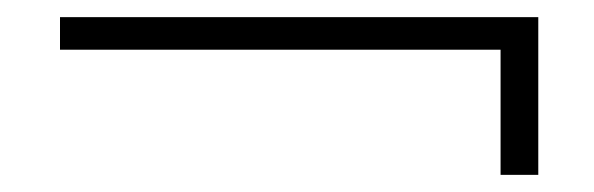

<svg xmlns="http://www.w3.org/2000/svg" viewBox="-20 -447 693 224"><path d="M608 -427V-243H564V-389H50V-427Z"/></svg>

Font: Fz Poppins ExtLt
Style: Regular
Weight: 200
Designer: Ninad Kale (Devanagari), Jonny Pinhorn (Latin)
Foundry: Indian Type Foundry
Version: Vit hóa bi Vntype.Com & FontZin.Com